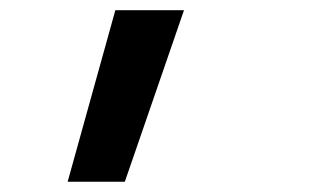

<svg xmlns="http://www.w3.org/2000/svg" viewBox="-20 -144 626 377"><path d="M112.8 212.9 206.5 -124H341.3L225.1 212.9Z"/></svg>

Font: Cascadia Code PL SemiBold
Style: Italic
Weight: 600
Italic angle: -10°
Monospace: yes
Designer: Aaron Bell
Foundry: Saja Typeworks
Version: Version 2404.023; ttfautohint (v1.8.4)